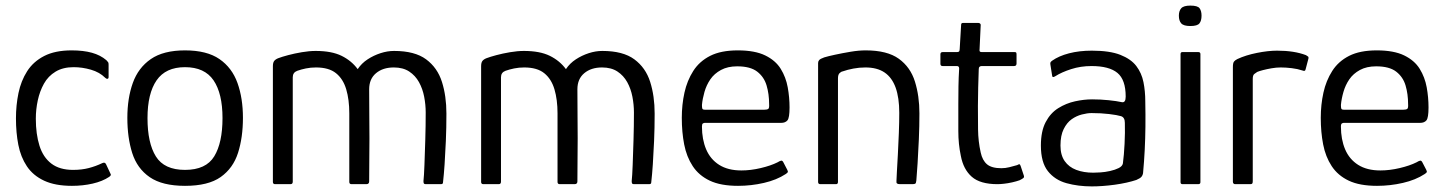

<svg xmlns="http://www.w3.org/2000/svg" viewBox="-20 -658 5159 686"><path d="M237 6Q177 6 137.5 -12.5Q98 -31 76 -64Q54 -97 45.5 -140.5Q37 -184 37 -235Q37 -282 46 -325.5Q55 -369 77 -403.5Q99 -438 138 -458Q177 -478 236 -478Q278 -478 308.5 -469.5Q339 -461 360 -443Q365 -438 366.5 -435.5Q368 -433 368 -427V-383Q368 -377 364 -376.5Q360 -376 356 -380Q336 -400 305 -409Q274 -418 243 -418Q205 -418 178.5 -402Q152 -386 137 -359Q122 -332 115 -299.5Q108 -267 108 -234Q108 -179 121 -137.5Q134 -96 163.5 -73.5Q193 -51 241 -51Q272 -51 297 -57.5Q322 -64 345 -75Q355 -80 359 -71L374 -39Q377 -34 375.5 -31.5Q374 -29 370 -26Q346 -10 311 -2Q276 6 237 6Z M641 6Q560 6 515 -25Q470 -56 452.5 -111Q435 -166 435 -237Q435 -307 454.5 -361.5Q474 -416 519 -447Q564 -478 641 -478Q719 -478 764 -447Q809 -416 828.5 -361.5Q848 -307 848 -237Q848 -167 830.5 -112Q813 -57 768.5 -25.5Q724 6 641 6ZM641 -51Q716 -51 745.5 -99.5Q775 -148 775 -236Q775 -324 743 -371Q711 -418 641 -418Q572 -418 539.5 -371Q507 -324 507 -236Q507 -147 537 -99Q567 -51 641 -51Z M963 0Q955 0 955 -8V-421Q955 -434 959.5 -440Q964 -446 974 -450Q987 -455 1009.5 -461Q1032 -467 1058.5 -471.5Q1085 -476 1108 -476Q1165 -476 1200.5 -458.5Q1236 -441 1258 -411Q1272 -432 1293.5 -446Q1315 -460 1339.5 -468Q1364 -476 1388 -476Q1462 -476 1502.5 -446Q1543 -416 1559 -365.5Q1575 -315 1575 -252Q1575 -201 1573 -154.5Q1571 -108 1568.5 -71Q1566 -34 1563 -8Q1563 -3 1561 -1.5Q1559 0 1555 0H1501Q1496 0 1494.5 -2.5Q1493 -5 1493 -11Q1495 -29 1496.5 -68.5Q1498 -108 1499.5 -158Q1501 -208 1501 -256Q1501 -284 1495.5 -312.5Q1490 -341 1477 -364.5Q1464 -388 1442 -402.5Q1420 -417 1387 -417Q1348 -417 1323.5 -396.5Q1299 -376 1299 -339Q1299 -287 1299.5 -244Q1300 -201 1300 -163.5Q1300 -126 1299.5 -89Q1299 -52 1299 -10Q1299 0 1289 0H1236Q1228 0 1228 -8V-253Q1228 -302 1217 -339Q1206 -376 1180.5 -396.5Q1155 -417 1109 -417Q1090 -417 1073 -413.5Q1056 -410 1042 -405Q1026 -399 1026 -382V-9Q1026 0 1018 0Z M1707 0Q1699 0 1699 -8V-421Q1699 -434 1703.5 -440Q1708 -446 1718 -450Q1731 -455 1753.5 -461Q1776 -467 1802.5 -471.5Q1829 -476 1852 -476Q1909 -476 1944.5 -458.5Q1980 -441 2002 -411Q2016 -432 2037.5 -446Q2059 -460 2083.5 -468Q2108 -476 2132 -476Q2206 -476 2246.5 -446Q2287 -416 2303 -365.5Q2319 -315 2319 -252Q2319 -201 2317 -154.5Q2315 -108 2312.5 -71Q2310 -34 2307 -8Q2307 -3 2305 -1.5Q2303 0 2299 0H2245Q2240 0 2238.5 -2.5Q2237 -5 2237 -11Q2239 -29 2240.5 -68.5Q2242 -108 2243.5 -158Q2245 -208 2245 -256Q2245 -284 2239.5 -312.5Q2234 -341 2221 -364.5Q2208 -388 2186 -402.5Q2164 -417 2131 -417Q2092 -417 2067.5 -396.5Q2043 -376 2043 -339Q2043 -287 2043.5 -244Q2044 -201 2044 -163.5Q2044 -126 2043.5 -89Q2043 -52 2043 -10Q2043 0 2033 0H1980Q1972 0 1972 -8V-253Q1972 -302 1961 -339Q1950 -376 1924.5 -396.5Q1899 -417 1853 -417Q1834 -417 1817 -413.5Q1800 -410 1786 -405Q1770 -399 1770 -382V-9Q1770 0 1762 0Z M2416 -237Q2416 -284 2425.5 -327Q2435 -370 2457 -404.5Q2479 -439 2517.5 -458.5Q2556 -478 2616 -478Q2677 -478 2714 -460Q2751 -442 2769.5 -412Q2788 -382 2794.5 -346Q2801 -310 2801 -274Q2801 -237 2793.5 -228Q2786 -219 2771 -219H2498Q2495 -219 2491.5 -217Q2488 -215 2488 -206Q2488 -160 2503 -124.5Q2518 -89 2549.5 -69Q2581 -49 2629 -49Q2662 -49 2698 -57.5Q2734 -66 2758 -78Q2766 -83 2771 -84Q2776 -85 2780 -76L2793 -51Q2796 -45 2794.5 -42.5Q2793 -40 2787 -36Q2755 -15 2709.5 -4.5Q2664 6 2617 6Q2555 6 2516 -12.5Q2477 -31 2455 -64.5Q2433 -98 2424.5 -142Q2416 -186 2416 -237ZM2728 -286Q2728 -322 2719 -352.5Q2710 -383 2685.5 -402Q2661 -421 2614 -421Q2580 -421 2556 -408Q2532 -395 2518 -374.5Q2504 -354 2497 -329.5Q2490 -305 2488 -283Q2488 -273 2489.5 -269.5Q2491 -266 2499 -266H2711Q2721 -266 2725 -269Q2729 -272 2728 -286Z M2911 0Q2903 0 2903 -8Q2903 -114 2903 -220Q2903 -326 2903 -433Q2903 -439 2907 -443.5Q2911 -448 2925 -453Q2938 -457 2963.5 -462.5Q2989 -468 3018.5 -473Q3048 -478 3073 -478Q3150 -478 3191.5 -448Q3233 -418 3249 -366.5Q3265 -315 3265 -253Q3265 -207 3263 -160.5Q3261 -114 3258.5 -75Q3256 -36 3254 -13Q3253 -4 3250.5 -2Q3248 0 3239 0H3196Q3188 0 3185 -2.5Q3182 -5 3183 -12Q3183 -18 3184.5 -44Q3186 -70 3188 -106.5Q3190 -143 3191.5 -182.5Q3193 -222 3193 -255Q3193 -309 3180 -345Q3167 -381 3140.5 -399Q3114 -417 3072 -417Q3050 -417 3029 -413Q3008 -409 2991 -403Q2985 -402 2979.5 -396.5Q2974 -391 2974 -378Q2974 -322 2974 -260Q2974 -198 2974 -134.5Q2974 -71 2974 -8Q2974 0 2967 0Z M3544 0Q3482 0 3452 -26.5Q3422 -53 3413 -101Q3404 -143 3404 -189.5Q3404 -236 3404 -285Q3404 -319 3404.5 -350Q3405 -381 3407 -413Q3407 -422 3399 -422H3348Q3344 -422 3342 -424Q3340 -426 3340 -430V-464Q3340 -468 3342 -470Q3344 -472 3349 -472H3400Q3405 -472 3407 -474.5Q3409 -477 3409 -484L3414 -569Q3414 -576 3420 -576H3476Q3479 -576 3481.5 -574Q3484 -572 3484 -569L3480 -484Q3479 -477 3480.5 -474.5Q3482 -472 3487 -472H3604Q3609 -472 3610.5 -470.5Q3612 -469 3612 -463V-431Q3612 -427 3610 -424.5Q3608 -422 3603 -422H3487Q3483 -422 3480 -419.5Q3477 -417 3477 -411Q3476 -379 3475 -346Q3474 -313 3474 -279Q3474 -238 3474.5 -195.5Q3475 -153 3484 -113Q3490 -85 3506.5 -71Q3523 -57 3558 -57Q3572 -57 3586 -60.5Q3600 -64 3614 -68Q3621 -72 3623 -71Q3625 -70 3627 -64L3638 -31Q3640 -25 3636.5 -22Q3633 -19 3623 -14Q3612 -10 3596.5 -6.5Q3581 -3 3567 -1.5Q3553 0 3544 0Z M3881 8Q3832 8 3790.5 -3.5Q3749 -15 3724 -46.5Q3699 -78 3699 -138Q3699 -189 3716 -221.5Q3733 -254 3761 -271.5Q3789 -289 3821 -296Q3853 -303 3882 -303Q3912 -303 3941 -300Q3970 -297 3988 -293Q4002 -290 4002 -313Q4002 -373 3972.5 -397.5Q3943 -422 3880 -422Q3841 -422 3807 -411Q3773 -400 3751 -386Q3745 -382 3742 -383Q3739 -384 3739 -389L3733 -427Q3732 -433 3733.5 -435.5Q3735 -438 3739 -441Q3763 -458 3799.5 -467.5Q3836 -477 3881 -477Q3945 -477 3983 -462Q4021 -447 4040 -422Q4059 -397 4065.5 -364.5Q4072 -332 4072 -296Q4073 -247 4072.5 -205Q4072 -163 4070 -122.5Q4068 -82 4064 -39Q4063 -32 4058.5 -26.5Q4054 -21 4040 -15Q4025 -10 4005 -5.5Q3985 -1 3963 2Q3941 5 3920 6.5Q3899 8 3881 8ZM3886 -41Q3895 -41 3911.5 -42Q3928 -43 3946 -47Q3964 -51 3977 -57.5Q3990 -64 3992 -74Q3996 -104 3998 -144Q4000 -184 3999 -219Q3999 -239 3985 -243Q3972 -247 3943 -250.5Q3914 -254 3880 -254Q3865 -254 3845.5 -249Q3826 -244 3809 -232Q3792 -220 3780.5 -197Q3769 -174 3769 -138Q3769 -104 3784 -82.5Q3799 -61 3825.5 -51Q3852 -41 3886 -41Z M4273 -602Q4273 -584 4265.5 -574.5Q4258 -565 4233 -565Q4209 -565 4200.5 -574.5Q4192 -584 4192 -602Q4192 -619 4200.5 -628.5Q4209 -638 4233 -638Q4259 -638 4266 -628.5Q4273 -619 4273 -602ZM4269 -7Q4269 0 4261 0H4205Q4198 0 4198 -7V-465Q4198 -472 4205 -472H4261Q4269 -472 4269 -465Z M4543 -477Q4604 -477 4646 -461Q4651 -458 4653.5 -456Q4656 -454 4655 -449L4645 -411Q4644 -406 4641.5 -405Q4639 -404 4634 -406Q4616 -412 4595 -414.5Q4574 -417 4556 -417Q4540 -417 4523 -414Q4506 -411 4492.5 -407.5Q4479 -404 4472 -401Q4468 -398 4462 -394Q4456 -390 4456 -376V-11Q4456 -4 4454 -2Q4452 0 4447 0H4393Q4390 0 4387.5 -2Q4385 -4 4385 -9V-418Q4385 -433 4389 -438Q4393 -443 4401 -447Q4431 -461 4471 -469Q4511 -477 4543 -477Z M4699 -237Q4699 -284 4708.5 -327Q4718 -370 4740 -404.5Q4762 -439 4800.5 -458.5Q4839 -478 4899 -478Q4960 -478 4997 -460Q5034 -442 5052.5 -412Q5071 -382 5077.5 -346Q5084 -310 5084 -274Q5084 -237 5076.5 -228Q5069 -219 5054 -219H4781Q4778 -219 4774.5 -217Q4771 -215 4771 -206Q4771 -160 4786 -124.5Q4801 -89 4832.5 -69Q4864 -49 4912 -49Q4945 -49 4981 -57.5Q5017 -66 5041 -78Q5049 -83 5054 -84Q5059 -85 5063 -76L5076 -51Q5079 -45 5077.5 -42.5Q5076 -40 5070 -36Q5038 -15 4992.5 -4.5Q4947 6 4900 6Q4838 6 4799 -12.5Q4760 -31 4738 -64.5Q4716 -98 4707.5 -142Q4699 -186 4699 -237ZM5011 -286Q5011 -322 5002 -352.5Q4993 -383 4968.5 -402Q4944 -421 4897 -421Q4863 -421 4839 -408Q4815 -395 4801 -374.5Q4787 -354 4780 -329.5Q4773 -305 4771 -283Q4771 -273 4772.5 -269.5Q4774 -266 4782 -266H4994Q5004 -266 5008 -269Q5012 -272 5011 -286Z"/></svg>

Font: Glory Thin
Style: Regular
Weight: 400
Version: Version 1.011